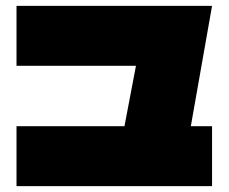

<svg xmlns="http://www.w3.org/2000/svg" viewBox="-20 -586 775 651"><path d="M699 -158V45H36V-158H402L441 -363H36V-566H699L627 -158Z"/></svg>

Font: ChangwonDangamAsac Bold
Style: Regular
Weight: 700
Designer: Choi Chi-young, Lee Youngbeen, Kim Jungjin, Yoon Jihee, Han Dohee
Foundry: YoonDesign Inc.
Version: Version 1.010;Build 20210623